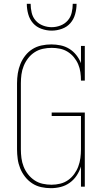

<svg xmlns="http://www.w3.org/2000/svg" viewBox="-20 -975 540 1003"><path d="M246 8Q220 8 195 2.5Q170 -3 148.5 -17Q127 -31 111 -51.5Q95 -72 85.5 -95.5Q76 -119 72.5 -144.5Q69 -170 69 -195V-540Q69 -566 73 -591.5Q77 -617 86.5 -640.5Q96 -664 112 -684.5Q128 -705 149.5 -718.5Q171 -732 196.5 -737.5Q222 -743 248 -743Q272 -743 296.5 -738Q321 -733 342 -720Q363 -707 378.5 -687.5Q394 -668 403 -645V-735H423V-554H403Q403 -576 400 -597.5Q397 -619 388.5 -639Q380 -659 366 -676Q352 -693 333.5 -704.5Q315 -716 293.5 -720.5Q272 -725 250 -725Q227 -725 204 -720Q181 -715 161.5 -702.5Q142 -690 127.5 -671.5Q113 -653 104 -631Q95 -609 92 -586Q89 -563 89 -540V-195Q89 -172 92 -149Q95 -126 103.5 -104.5Q112 -83 126.5 -64.5Q141 -46 160.5 -33Q180 -20 203 -15Q226 -10 249 -10Q272 -10 294.5 -15.5Q317 -21 335.5 -34Q354 -47 367.5 -65.5Q381 -84 389 -105.5Q397 -127 400 -149.5Q403 -172 403 -195V-369H250V-387H423V0H403V-105Q395 -80 380.5 -58Q366 -36 344.5 -20.5Q323 -5 297.5 1.5Q272 8 246 8ZM250 -815Q223 -815 196.5 -824.5Q170 -834 152.5 -854Q135 -874 127.5 -901Q120 -928 120 -955H140Q140 -932 145.5 -908.5Q151 -885 166.5 -867.5Q182 -850 204.5 -841.5Q227 -833 250 -833Q273 -833 295.5 -841.5Q318 -850 333.5 -867.5Q349 -885 354.5 -908.5Q360 -932 360 -955H380Q380 -928 372.5 -901Q365 -874 347.5 -854Q330 -834 303.5 -824.5Q277 -815 250 -815Z"/></svg>

Font: Iosevka Slab Thin
Style: Regular
Weight: 100
Monospace: yes
Designer: Belleve Invis
Foundry: Belleve Invis
Version: Version 11.1.0; ttfautohint (v1.8.3)